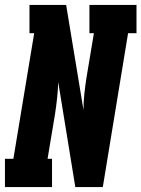

<svg xmlns="http://www.w3.org/2000/svg" viewBox="-31 -755 571 775"><path d="M-11 0V-114H23L107 -621H88V-735H236L306 -311Q306 -343 309.5 -376Q313 -409 318 -441L348 -621H330V-735H520V-621H486L384 0H273L204 -424Q203 -392 199.5 -359Q196 -326 191 -294L161 -114H179V0Z"/></svg>

Font: Iosevka Slab Heavy Oblique
Style: Regular
Weight: 900
Italic angle: -9°
Monospace: yes
Designer: Belleve Invis
Foundry: Belleve Invis
Version: Version 11.1.1; ttfautohint (v1.8.3)